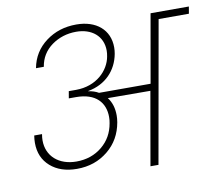

<svg xmlns="http://www.w3.org/2000/svg" viewBox="-81 -846 1079 943"><g transform="rotate(-10 458.5 -374.5)"><path d="M56 -211C56 -162 73 -123 106 -94C139 -65 183 -50 238 -50C299 -50 350 -68 393 -103C436 -138 462 -184 472 -241C474 -253 475 -264 475 -275C475 -311 466 -341 447 -366L659 -365L595 0H635L760 -705H911L917 -740H726L666 -399H409C394 -408 377 -413 358 -416V-417C447 -433 503 -494 518 -574C520 -585 521 -596 521 -606C521 -694 456 -749 357 -749C298 -749 248 -733 205 -701C162 -669 135 -626 125 -572H164C171 -615 192 -650 228 -676C263 -701 304 -714 350 -714C427 -714 482 -670 482 -597C482 -588 481 -578 479 -568C467 -500 403 -433 300 -433H264L258 -398H294C393 -398 437 -345 437 -274C437 -263 436 -253 434 -243C426 -196 405 -159 370 -130C335 -101 292 -86 242 -86C154 -86 95 -138 95 -217C95 -227 96 -237 98 -248H59C57 -235 56 -223 56 -211Z"/></g></svg>

Font: Momo Neue ExtLt
Style: Italic
Weight: 200
Italic angle: -10°
Designer: Ninad Kale (Devanagari), Jonny Pinhorn (Latin)
Foundry: Indian Type Foundry
Version: 4.004